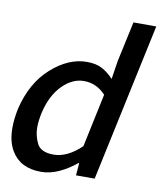

<svg xmlns="http://www.w3.org/2000/svg" viewBox="-89 -869 807 953"><g transform="rotate(10 315.0 -392.0)"><path d="M182 13Q78 13 33 -62Q5 -108 5 -178Q5 -222 16 -275Q48 -410 134.5 -487Q221 -564 313 -564Q360 -564 390.5 -547.5Q421 -531 448 -502L462 -593L506 -797H621L451 0H357L362 -62H358Q320 -30 274 -8.5Q228 13 182 13ZM229 -82Q298 -82 368 -149L425 -418Q379 -468 315 -468Q257 -468 206.5 -417Q156 -366 135 -276Q126 -234 126 -201Q126 -160 145 -121Q164 -82 229 -82Z"/></g></svg>

Font: l_WÎeÑOS 500W
Style: Regular
Weight: 500
Designer: R?O
Version: Version 2.00 June 21, 2023